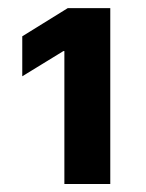

<svg xmlns="http://www.w3.org/2000/svg" viewBox="-20 -820 363 476"><path d="M253.4 -363.8H139.6V-693.4H137.2L35.2 -630.9V-730L147.9 -799.8H253.4Z"/></svg>

Font: My Font
Style: Regular
Weight: 500
Designer: Rasmus Andersson
Foundry: rsms
Version: Version 0.001